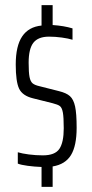

<svg xmlns="http://www.w3.org/2000/svg" viewBox="-20 -716 355 744"><path d="M49 -82V-126Q65 -121 92 -117.5Q119 -114 146 -114Q193 -114 210 -139Q227 -164 227 -219Q227 -262 223.5 -280.5Q220 -299 212 -305Q204 -311 184 -316L108 -335Q67 -345 54 -372.5Q41 -400 41 -466Q41 -538 66 -575Q91 -612 141 -617V-696H184V-619Q228 -616 261 -606V-562Q245 -567 219.5 -570.5Q194 -574 170 -574Q128 -574 109.5 -550.5Q91 -527 91 -473Q91 -435 94.5 -417.5Q98 -400 106.5 -393Q115 -386 133 -382L208 -363Q237 -356 251 -343.5Q265 -331 271 -303.5Q277 -276 277 -221Q277 -151 255 -115Q233 -79 184 -71V8H141V-69Q113 -70 87 -73.5Q61 -77 49 -82Z"/></svg>

Font: Saira Ultra Condensed Light
Style: Regular
Weight: 300
Width: 1
Designer: Hector Gatti with collaboration of the Omnibus-Type team
Foundry: Omnibus-Type
Version: Version 1.001; ttfautohint (v1.8)